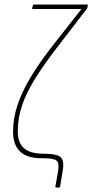

<svg xmlns="http://www.w3.org/2000/svg" viewBox="-20 -703 410 853"><path d="M230 130Q225 130 226 126L238 58Q244 21 231.5 10.5Q219 0 172 0H163Q101 0 69.5 -29.5Q38 -59 38 -118Q38 -175 57 -234Q76 -293 116.5 -360.5Q157 -428 224 -513L342 -663H127Q122 -663 123 -668L126 -678Q127 -683 130 -683H367Q371 -683 370 -678L369 -671Q368 -667 367 -666Q366 -665 365 -663L242 -503Q175 -417 135 -352Q95 -287 77 -231.5Q59 -176 59 -120Q59 -68 87 -44Q115 -20 175 -20Q231 -20 248.5 -5.5Q266 9 259 53L247 126Q246 130 242 130Z"/></svg>

Font: Sofia Sans Condensed Thin
Style: Italic
Weight: 250
Italic angle: -9°
Version: Version 4.100